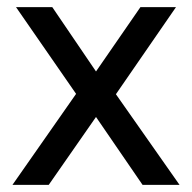

<svg xmlns="http://www.w3.org/2000/svg" viewBox="-20 -520 540 540"><path d="M250 -191 117 0H15L194 -256L25 -500H127L250 -319L375 -500H475L306 -255L485 0H381Z"/></svg>

Font: PT Root UI Web Medium
Style: Regular
Weight: 500
Designer: Vitaly Kuzmin
Foundry: ParaType Ltd.
Version: Version 1.001W